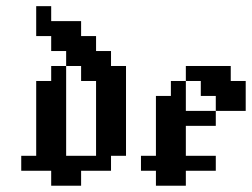

<svg xmlns="http://www.w3.org/2000/svg" viewBox="-20 -591 802 611"><path d="M47.6 -95.2H95.2V-47.6H47.6ZM95.2 -95.2H142.9V-47.6H95.2ZM142.9 -95.2H190.5V-47.6H142.9ZM190.5 -95.2H238.1V-47.6H190.5ZM238.1 -95.2H285.7V-47.6H238.1ZM142.9 -47.6H190.5V0H142.9ZM190.5 -47.6H238.1V0H190.5ZM285.7 -95.2H333.3V-47.6H285.7ZM95.2 -142.9H142.9V-95.2H95.2ZM95.2 -190.5H142.9V-142.9H95.2ZM142.9 -190.5H190.5V-142.9H142.9ZM142.9 -142.9H190.5V-95.2H142.9ZM142.9 -381H190.5V-333.3H142.9ZM142.9 -285.7H190.5V-238.1H142.9ZM142.9 -238.1H190.5V-190.5H142.9ZM95.2 -238.1H142.9V-190.5H95.2ZM95.2 -285.7H142.9V-238.1H95.2ZM190.5 -428.6H238.1V-381H190.5ZM238.1 -428.6H285.7V-381H238.1ZM285.7 -428.6H333.3V-381H285.7ZM238.1 -381H285.7V-333.3H238.1ZM285.7 -381H333.3V-333.3H285.7ZM333.3 -381H381V-333.3H333.3ZM285.7 -285.7H333.3V-238.1H285.7ZM333.3 -285.7H381V-238.1H333.3ZM333.3 -238.1H381V-190.5H333.3ZM333.3 -190.5H381V-142.9H333.3ZM285.7 -190.5H333.3V-142.9H285.7ZM285.7 -238.1H333.3V-190.5H285.7ZM285.7 -142.9H333.3V-95.2H285.7ZM333.3 -142.9H381V-95.2H333.3ZM238.1 -476.2H285.7V-428.6H238.1ZM190.5 -476.2H238.1V-428.6H190.5ZM142.9 -476.2H190.5V-428.6H142.9ZM190.5 -523.8H238.1V-476.2H190.5ZM142.9 -523.8H190.5V-476.2H142.9ZM95.2 -571.4H142.9V-523.8H95.2ZM95.2 -523.8H142.9V-476.2H95.2ZM95.2 -333.3H142.9V-285.7H95.2ZM142.9 -333.3H190.5V-285.7H142.9ZM285.7 -333.3H333.3V-285.7H285.7ZM333.3 -333.3H381V-285.7H333.3Z M476.2 -95.2H523.8V-47.6H476.2ZM428.6 -95.2H476.2V-47.6H428.6ZM523.8 -95.2H571.4V-47.6H523.8ZM476.2 -47.6H523.8V0H476.2ZM523.8 -47.6H571.4V0H523.8ZM476.2 -190.5H523.8V-142.9H476.2ZM523.8 -190.5H571.4V-142.9H523.8ZM523.8 -238.1H571.4V-190.5H523.8ZM523.8 -285.7H571.4V-238.1H523.8ZM476.2 -285.7H523.8V-238.1H476.2ZM476.2 -238.1H523.8V-190.5H476.2ZM523.8 -333.3H571.4V-285.7H523.8ZM571.4 -381H619V-333.3H571.4ZM666.7 -381H714.3V-333.3H666.7ZM619 -381H666.7V-333.3H619ZM666.7 -333.3H714.3V-285.7H666.7ZM571.4 -95.2H619V-47.6H571.4ZM619 -333.3H666.7V-285.7H619ZM714.3 -333.3H761.9V-285.7H714.3ZM714.3 -285.7H761.9V-238.1H714.3ZM666.7 -285.7H714.3V-238.1H666.7ZM619 -238.1H666.7V-190.5H619ZM571.4 -238.1H619V-190.5H571.4ZM476.2 -142.9H523.8V-95.2H476.2ZM523.8 -142.9H571.4V-95.2H523.8ZM619 -95.2H666.7V-47.6H619Z"/></svg>

Font: Jacquard 12
Style: Regular
Weight: 400
Designer: Sarah Cadigan-Fried
Version: Version 1.000; ttfautohint (v1.8.4.7-5d5b)